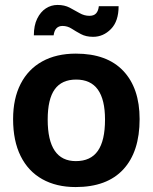

<svg xmlns="http://www.w3.org/2000/svg" viewBox="-20 -737 618 777"><path d="M286 20Q208 20 151 -12Q94 -44 63.5 -105.5Q33 -167 33 -255Q33 -338 63.5 -397.5Q94 -457 151 -488.5Q208 -520 287 -520Q413 -520 479 -450Q545 -380 545 -255Q545 -123 479 -51.5Q413 20 286 20ZM287 -85Q347 -85 376 -126.5Q405 -168 405 -253Q405 -334 376 -374.5Q347 -415 288 -415Q230 -415 201.5 -375.5Q173 -336 173 -253Q173 -169 201.5 -127Q230 -85 287 -85ZM357 -588Q328 -588 307.5 -599Q287 -610 270 -621Q253 -632 233 -632Q202 -632 197 -594H117Q117 -634 130.5 -661.5Q144 -689 165.5 -703Q187 -717 213 -717Q241 -717 262 -706Q283 -695 302 -684Q321 -673 342 -673Q360 -673 369 -683Q378 -693 380 -712H460Q460 -651 429 -619.5Q398 -588 357 -588Z"/></svg>

Font: Moderustic SemiBold
Style: Regular
Weight: 600
Designer: Tural Alisoy
Foundry: TAFT Foundry
Version: Version 2.120